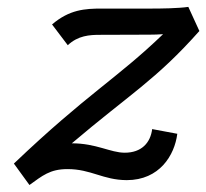

<svg xmlns="http://www.w3.org/2000/svg" viewBox="-20 -523 602 560"><path d="M177.7 -391.1C207.5 -419.4 241.7 -421.4 271.5 -421.4C317.9 -421.4 368.7 -421.9 416 -421.9C429.7 -421.9 442.9 -422.4 455.6 -423.3C320.3 -293 233.4 -249 20.5 -45.9L65.9 16.6C103.5 -10.3 125.5 -29.8 176.8 -29.8C246.1 -29.8 279.8 2 349.6 2.4C445.3 2.4 489.3 -70.3 497.1 -132.8L423.8 -146.5C418.9 -106.4 392.6 -77.6 343.8 -77.6C302.2 -77.6 260.7 -105 189.5 -105C358.4 -248.5 434.6 -289.6 561.5 -432.6L529.3 -502.9C499 -498.5 447.8 -498 423.3 -498H277.3C227.5 -498 182.6 -495.1 131.8 -451.7Z"/></svg>

Font: Fantasque Sans Mono
Style: RegItalic
Weight: 400
Italic angle: -11°
Monospace: yes
Designer: Jany Belluz
Version: Version 1.6.3